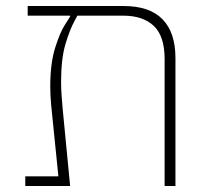

<svg xmlns="http://www.w3.org/2000/svg" viewBox="-20 -618 698 638"><path d="M64 -32H174L150 -269Q147 -302 147 -331Q147 -408 163.5 -460Q180 -512 196 -536L213 -563V-566H72V-598H391Q477 -598 520 -554Q563 -510 563 -425V0H527V-422Q527 -498 491 -532Q455 -566 389 -566H237L228 -549Q212 -520 197.5 -471.5Q183 -423 183 -345Q183 -325 184.5 -303.5Q186 -282 188 -259L213 0H64Z"/></svg>

Font: IBM Plex Sans Hebrew ExtLt
Style: Regular
Weight: 200
Designer: Mike Abbink, Paul van der Laan, Pieter van Rosmalen, Yanek Iontef
Foundry: Bold Monday
Version: Version 1.3